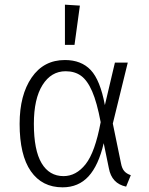

<svg xmlns="http://www.w3.org/2000/svg" viewBox="-20 -791 636 822"><path d="M429 -341 472 -523H527L463 -262L498 -92Q502 -70 512 -58.5Q522 -47 540 -41L520 8Q458 -5 446 -71L424 -178Q402 -83 359 -36Q316 11 248 11Q160 11 112 -58Q64 -127 64 -261Q64 -384 115.5 -459Q167 -534 258 -534Q328 -534 368.5 -491Q409 -448 429 -341ZM125 -261Q125 -148 158 -92.5Q191 -37 252 -37Q306 -37 346.5 -88Q387 -139 411 -268Q395 -353 374.5 -400Q354 -447 327 -466.5Q300 -486 261 -486Q199 -486 162 -427Q125 -368 125 -261ZM322 -767 299 -599H258V-771Z"/></svg>

Font: Fira Sans Light
Style: Regular
Weight: 300
Designer: bBox Type GmbH & Carrois Corporate GbR & Edenspiekermann AG
Foundry: bBox Type GmbH & Carrois Corporate GbR & Edenspiekermann AG
Version: Version 4.301